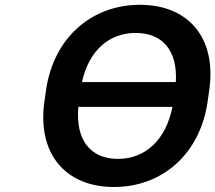

<svg xmlns="http://www.w3.org/2000/svg" viewBox="-20 -749 875 780"><path d="M442.9 10.7C638.2 10.7 793.5 -122.6 823.7 -337.9L830.1 -382.8C860.8 -596.7 744.1 -729.5 548.3 -729.5C352.5 -729.5 197.8 -596.2 167 -382.8L160.6 -337.9C129.9 -123.5 247.1 10.7 442.9 10.7ZM459 -103.5C348.1 -103.5 286.1 -179.2 298.3 -314.9H680.7C653.8 -179.7 569.8 -103.5 459 -103.5ZM531.7 -615.2C640.1 -615.2 702.1 -543.5 694.3 -415.5H313C341.3 -544.4 423.3 -615.2 531.7 -615.2Z"/></svg>

Font: Winston SemiBold
Style: Italic
Weight: 600
Italic angle: -8.13011°
Designer: Vernon Adams, Kim Jin-seong, David Berlow, Cristiano Sobral
Foundry: The Winston Project Authors
Version: Version 3.004